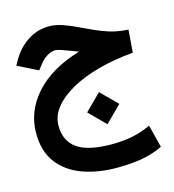

<svg xmlns="http://www.w3.org/2000/svg" viewBox="-115 -552 888 979"><g transform="rotate(-15 329.0 -62.5)"><path d="M347.7 -291.5Q340.3 -294.4 333.7 -297.1Q327.1 -299.8 316.4 -303.7Q283.7 -316.4 262.9 -323.2Q242.2 -330.1 232.9 -330.1Q211.4 -330.1 189 -316.4Q166.5 -302.7 150.4 -281.7L127 -252L20.5 -305.2L38.1 -336.4Q70.3 -390.6 121.1 -423.3Q171.9 -456.1 233.4 -456.1Q268.6 -456.1 307.4 -442.1Q346.2 -428.2 389.6 -407.2Q445.8 -379.9 483.6 -365Q521.5 -350.1 552.7 -343.5Q584 -336.9 620.6 -335L611.3 -215.3Q512.7 -207 428.2 -184.3Q343.8 -161.6 281.2 -126.7Q218.8 -91.8 183.8 -47.9Q148.9 -3.9 148.9 46.4Q148.9 126.5 205.6 167.2Q262.2 208 389.6 208Q447.3 208 496.3 198.2Q545.4 188.5 595.2 165.5L625.5 285.2Q571.3 311 513.2 320.8Q455.1 330.6 382.8 330.6Q281.7 330.6 201.7 301.3Q121.6 272 75.2 210.9Q28.8 149.9 28.8 54.2Q28.8 -62 111.3 -153.8Q193.8 -245.6 347.7 -291.5ZM307.6 18.6 392.6 -65.9 477.5 18.6 392.6 103.5Z"/></g></svg>

Font: Vazir FD-UI
Style: Bold-FD-UI
Weight: 700
Designer: Saber Rastikerdar
Foundry: Saber Rastikerdar
Version: Version 30.0.0